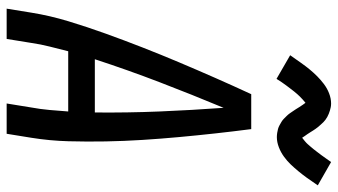

<svg xmlns="http://www.w3.org/2000/svg" viewBox="-239 -776 1015 577"><g transform="rotate(90 268.5 -487.5)"><path d="M6 0 18 -74Q27 -130 44 -186Q61 -242 81 -297.5Q101 -353 122.5 -408Q144 -463 167 -517.5Q190 -572 214 -626.5Q238 -681 263 -735H368Q375 -681 381 -626.5Q387 -572 392 -517.5Q397 -463 400.5 -408Q404 -353 405 -297.5Q406 -242 404.5 -186Q403 -130 394 -74L382 0H291L303 -74Q308 -101 310.5 -129Q313 -157 315 -185H134Q127 -157 120 -129.5Q113 -102 109 -74L97 0ZM318 -265Q319 -363 315 -459.5Q311 -556 304 -652Q264 -556 227 -459.5Q190 -363 158 -265ZM217 -811 146 -852Q158 -869 168.5 -884Q179 -899 189 -911Q199 -923 209 -933Q219 -943 232 -953Q245 -963 260.5 -969Q276 -975 291 -975Q297 -975 302 -974Q307 -973 312 -971.5Q317 -970 322 -968Q327 -966 331.5 -963.5Q336 -961 340 -958Q344 -955 347 -952Q350 -949 354 -944.5Q358 -940 361.5 -936Q365 -932 367.5 -928Q370 -924 372.5 -920.5Q375 -917 377.5 -912.5Q380 -908 383 -904Q386 -900 389 -895.5Q392 -891 394 -888Q398 -891 404 -896Q410 -901 413 -904.5Q416 -908 420 -912.5Q424 -917 428 -922Q432 -927 436.5 -933Q441 -939 446 -945.5Q451 -952 456 -959.5Q461 -967 467 -975L537 -935Q525 -917 514.5 -902.5Q504 -888 494 -876Q484 -864 474 -853.5Q464 -843 451 -833.5Q438 -824 422.5 -818Q407 -812 392 -812Q386 -812 379.5 -813Q373 -814 367.5 -815.5Q362 -817 356.5 -820Q351 -823 346 -826Q341 -829 337 -833Q333 -837 328.5 -841.5Q324 -846 320.5 -851Q317 -856 314 -860.5Q311 -865 308 -869.5Q305 -874 301.5 -880Q298 -886 294.5 -890.5Q291 -895 289 -898Q286 -896 280 -890.5Q274 -885 270.5 -881.5Q267 -878 263 -873.5Q259 -869 255 -864Q251 -859 246.5 -853Q242 -847 237 -840.5Q232 -834 227 -826.5Q222 -819 217 -811Z"/></g></svg>

Font: Iosevka Curly Medium Oblique
Style: Regular
Weight: 500
Italic angle: -9°
Monospace: yes
Designer: Belleve Invis
Foundry: Belleve Invis
Version: Version 11.1.0; ttfautohint (v1.8.3)